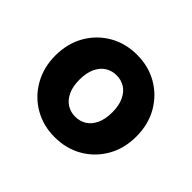

<svg xmlns="http://www.w3.org/2000/svg" viewBox="-123 -680 861 861"><g transform="rotate(45 307.0 -249.5)"><path d="M306 12Q234 12 176 -21.5Q118 -55 84 -114.5Q50 -174 50 -249Q50 -326 84 -385Q118 -444 176 -477.5Q234 -511 307 -511Q380 -511 438 -477.5Q496 -444 530 -385Q564 -326 564 -249Q564 -173 530 -114Q496 -55 438 -21.5Q380 12 306 12ZM307 -118Q336 -118 359.5 -132.5Q383 -147 397 -176.5Q411 -206 411 -250Q411 -293 397 -322.5Q383 -352 360 -366.5Q337 -381 307 -381Q278 -381 254.5 -366.5Q231 -352 217 -322.5Q203 -293 203 -249Q203 -206 217 -176.5Q231 -147 254.5 -132.5Q278 -118 307 -118Z"/></g></svg>

Font: DM Sans 20pt Black
Style: Regular
Weight: 900
Version: Version 4.004;gftools[0.9.30]